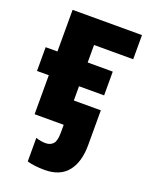

<svg xmlns="http://www.w3.org/2000/svg" viewBox="-147 -628 746 949"><g transform="rotate(20 225.5 -153.5)"><path d="M207 242Q180 242 156 239Q132 236 115 231V107Q142 116 166 116Q191 116 205.5 100.5Q220 85 220 41V0H67V-205H5V-330H67V-549H432V-422H226V-330H358V-205H226V-130H368V53Q368 142 328 192Q288 242 207 242Z"/></g></svg>

Font: Noto Sans SemiCondensed ExtraBold
Style: Regular
Weight: 800
Width: 4
Designer: Monotype Design Team
Foundry: Monotype Imaging Inc.
Version: Version 2.013; ttfautohint (v1.8.4.7-5d5b)